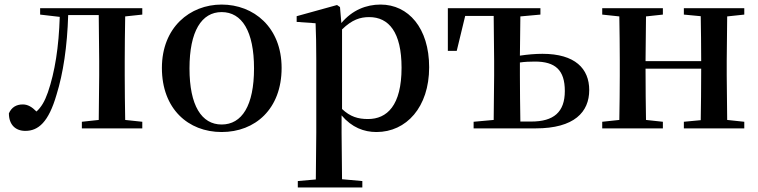

<svg xmlns="http://www.w3.org/2000/svg" viewBox="-20 -563 3325 842"><path d="M412 0H604V-29L529 -37C528 -93 527 -177 527 -232V-296C527 -351 528 -435 529 -491L604 -499V-527H156V-499L242 -489C238 -358 221 -248 190 -158C176 -118 161 -93 140 -74C120 -94 102 -105 80 -105C52 -105 31 -93 19 -66C19 -16 48 11 91 11C148 11 193 -27 228 -148C257 -241 275 -360 279 -497H413L415 -296V-232L413 -37L339 -29V0Z M952 16C1099 16 1215 -85 1215 -265C1215 -444 1092 -543 952 -543C813 -543 690 -443 690 -265C690 -86 805 16 952 16ZM952 -17C864 -17 811 -100 811 -263C811 -426 864 -510 952 -510C1041 -510 1094 -426 1094 -263C1094 -100 1041 -17 952 -17Z M1631 16C1762 16 1862 -93 1862 -268C1862 -440 1771 -543 1649 -543C1586 -543 1525 -519 1477 -462L1471 -532L1458 -541L1281 -492V-467L1364 -461C1366 -412 1367 -366 1367 -299V19L1365 224L1286 231V259H1569V231L1480 223L1478 19V-57C1523 -4 1576 16 1631 16ZM1480 -434C1524 -477 1560 -488 1599 -488C1685 -488 1741 -422 1741 -266C1741 -100 1677 -41 1594 -41C1550 -41 1516 -51 1480 -85Z M2057 0H2329C2499 0 2564 -72 2564 -168C2564 -262 2502 -327 2359 -327C2327 -327 2294 -324 2260 -319L2262 -491L2350 -499V-527H1944V-340H1983L2020 -493H2145L2147 -296V-232L2145 -37L2057 -29ZM2260 -289C2281 -292 2303 -293 2326 -293C2415 -293 2457 -256 2457 -164C2457 -71 2408 -30 2310 -30H2262C2261 -87 2260 -175 2260 -232Z M2979 -499 3053 -492C3054 -437 3055 -356 3055 -295H2811L2813 -491L2887 -499V-527H2621V-499L2696 -491C2697 -435 2698 -351 2698 -296V-232C2698 -177 2697 -93 2696 -37L2621 -29V0H2887V-29L2813 -37C2812 -93 2811 -181 2811 -262H3055C3055 -180 3054 -93 3053 -36L2979 -29V0H3244V-29L3169 -37L3167 -232V-296L3169 -491L3244 -499V-527H2979Z"/></svg>

Font: Noto Serif CJK JP SemiBold
Style: Regular
Weight: 600
Designer: Ryoko NISHIZUKA 西塚涼子 (kana & ideographs); Frank Grießhammer (Latin, Greek & Cyrillic); Wenlong ZHANG 张文龙 (bopomofo); San
Foundry: Adobe
Version: Version 2.001;hotconv 1.1.0;makeotfexe 2.6.0